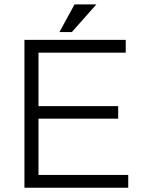

<svg xmlns="http://www.w3.org/2000/svg" viewBox="-20 -873 707 894"><path d="M428.7 -852.5H327.1L256.8 -723.6H314.5ZM93.8 1H577.1V-58.6H159.2V-320.3H530.3V-378.9H159.2V-627.9H565.4V-687.5H93.8Z"/></svg>

Font: Dotum
Style: Regular
Weight: 400
Version: Version 2.21